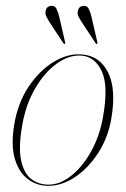

<svg xmlns="http://www.w3.org/2000/svg" viewBox="-20 -612 420 640"><path d="M253 -430.5Q312.5 -426 340.2 -370.5Q368 -315 351 -216.5Q340.5 -154 307.8 -103Q275 -52 230.8 -22.2Q186.5 7.5 140.5 7.5Q103 7.5 73 -14.8Q43 -37 29.5 -82.5Q16 -128 27.5 -197.5Q40 -270.5 76.2 -324.2Q112.5 -378 159.8 -406.2Q207 -434.5 253 -430.5ZM141.5 3.5Q180.5 3.5 218.2 -26.8Q256 -57 284 -107.8Q312 -158.5 323 -220Q342 -325 319.5 -373.8Q297 -422.5 252.5 -426.5Q211.5 -430 170.2 -400.8Q129 -371.5 97.5 -317.8Q66 -264 54 -194Q41 -120 50.5 -76.8Q60 -33.5 84.5 -15Q109 3.5 141.5 3.5ZM178 -553.5 197 -471.5Q198.5 -468 196.5 -466Q193.5 -464.5 191.5 -467.5L144.5 -539Q138 -549.5 134 -558Q130 -566.5 132.5 -577Q136 -592.5 153.5 -592.5Q163.5 -592.5 168.8 -581.8Q174 -571 178 -553.5ZM285.5 -553.5 304.5 -471.5Q306 -468 304 -466Q301 -464.5 299 -467.5L252 -539Q245 -549.5 241.2 -558Q237.5 -566.5 240 -577Q243.5 -592.5 260.5 -592.5Q271 -592.5 276.2 -581.8Q281.5 -571 285.5 -553.5Z"/></svg>

Font: Fraunces 144pt Thin
Style: Italic
Weight: 100
Italic angle: -16°
Version: Version 1.000;[b76b70a41]